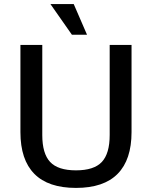

<svg xmlns="http://www.w3.org/2000/svg" viewBox="-20 -910 744 940"><path d="M80 -263V-690H187V-249Q187 -158 225.5 -117Q264 -76 352 -76Q440 -76 478.5 -117Q517 -158 517 -249V-690H624V-263Q624 -128 556 -59Q488 10 352 10Q216 10 148 -59Q80 -128 80 -263ZM227 -890H341L406 -740H332Z"/></svg>

Font: Mozilla Text BETA Medium
Style: Regular
Weight: 500
Designer: Studio DRAMA
Foundry: Studio DRAMA
Version: Version 0.100